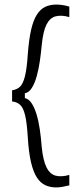

<svg xmlns="http://www.w3.org/2000/svg" viewBox="-20 -707 344 842"><path d="M33 -262V-311Q54 -314 67.5 -326.5Q81 -339 89.5 -373Q98 -407 102 -471Q107 -535 116.5 -576.5Q126 -618 141.5 -642.5Q157 -667 178.5 -677Q200 -687 227 -687Q238 -687 253 -685Q268 -683 284 -678V-632Q250 -642 224.5 -635.5Q199 -629 184 -599.5Q169 -570 163 -509Q160 -476 155 -441Q150 -406 141.5 -374.5Q133 -343 120 -322Q107 -301 89 -298V-277Q106 -273 118.5 -254.5Q131 -236 140 -206.5Q149 -177 154.5 -140Q160 -103 163 -62Q169 -3 184 27Q199 57 224.5 63.5Q250 70 284 60V106Q268 110 253 112.5Q238 115 227 115Q200 115 178.5 105Q157 95 141.5 71Q126 47 116 4.5Q106 -38 102 -103Q98 -169 90 -202Q82 -235 68 -247.5Q54 -260 33 -262Z"/></svg>

Font: Bricolage Grotesque SemiCondensed ExtraLight
Style: Regular
Weight: 250
Width: 4
Designer: Mathieu Triay
Foundry: Atelier Triay
Version: Version 1.000;gftools[0.9.30]